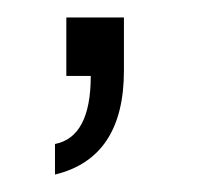

<svg xmlns="http://www.w3.org/2000/svg" viewBox="-20 -87 231 220"><path d="M122 -67V-6Q122 94 43 113V78Q84 70 84 0H56V-67Z"/></svg>

Font: GFS Neohellenic Rg
Style: Regular
Weight: 400
Designer: Takis Katsoulidis and George D. Matthiopoulos
Foundry: Takis Katsoulidis and George D. Matthiopoulos
Version: Version 1.0